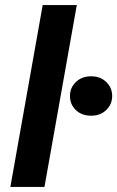

<svg xmlns="http://www.w3.org/2000/svg" viewBox="-20 -740 464 760"><path d="M21 0 149 -720H284L156 0ZM341 -282Q303 -282 280 -304.5Q257 -327 257 -360Q257 -393 280.5 -415.5Q304 -438 341 -438Q377 -438 400.5 -415.5Q424 -393 424 -360Q424 -327 400.5 -304.5Q377 -282 341 -282Z"/></svg>

Font: DM Sans 20pt
Style: Bold Italic
Weight: 700
Italic angle: -10°
Version: Version 4.004;gftools[0.9.30]